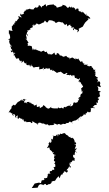

<svg xmlns="http://www.w3.org/2000/svg" viewBox="-20 -619 551 974"><path d="M295 61C283 61 289 52 283 66C275 54 276 67 274 74C270 65 274 62 269 63C260 77 258 68 245 70C259 72 243 80 250 87C252 84 241 95 237 79C244 100 242 103 234 106V98C230 109 218 111 229 110C226 124 219 128 218 133C228 127 235 130 231 134C235 149 236 136 248 156C248 156 252 150 253 157C239 156 258 165 260 173C245 166 262 161 261 169C249 179 255 179 257 185C247 199 261 202 259 199C264 205 250 212 258 213C260 207 261 226 261 226C246 232 248 236 260 230C249 227 256 228 255 244C241 236 249 252 234 249C234 249 228 256 237 262C235 264 226 257 219 268C230 262 222 265 219 282C224 284 210 284 209 284C220 295 202 279 203 286C209 294 205 289 201 295C187 294 192 300 188 309L182 310C178 307 183 309 180 307L156 312L141 335L171 333L176 321C173 330 178 312 191 316C190 320 206 315 196 323C206 315 210 309 215 320C224 321 229 310 224 315C230 318 244 312 242 301C242 302 244 302 255 298C260 303 253 301 257 299C268 289 259 300 263 292C267 284 277 277 276 274C276 274 281 284 284 285C284 273 295 262 289 268C292 262 295 274 298 262C303 252 310 257 303 250C314 250 315 255 319 257C328 247 324 243 318 246C320 234 326 243 331 222C333 234 341 234 338 224C335 222 332 223 333 206C345 214 336 215 334 208C343 201 341 208 349 194C349 196 354 194 358 198C358 187 359 184 359 184C356 179 350 185 350 165C353 171 356 173 352 164C357 173 368 163 358 167C362 147 359 143 372 156C358 151 358 147 370 135C365 133 368 133 359 139C361 126 365 138 359 137C363 118 374 123 354 110C369 119 363 109 367 111C359 97 366 97 360 105C357 85 353 86 348 79C343 83 352 85 336 78C346 70 340 72 332 82C343 81 330 72 329 77C331 75 326 68 315 64C313 58 300 53 311 57C295 55 293 64 294 60ZM381 -463 379 -473 400 -484 407 -497 413 -505 407 -500 429 -521 424 -526 438 -524 436 -532C438 -525 432 -538 433 -530C428 -545 413 -537 411 -545C413 -534 423 -544 416 -551C420 -537 408 -548 415 -544C415 -544 403 -555 406 -553C393 -563 407 -562 389 -557C401 -563 404 -556 394 -556C385 -564 397 -569 391 -563C390 -556 380 -562 377 -568C382 -574 376 -578 364 -574C376 -578 376 -580 358 -565C369 -566 357 -584 353 -579C357 -580 360 -583 343 -580C345 -582 344 -587 341 -585C343 -588 337 -573 333 -587C327 -580 326 -574 316 -586C316 -586 319 -590 297 -595C299 -590 293 -580 298 -591C290 -584 288 -587 273 -581C265 -580 269 -581 264 -589C262 -588 243 -599 253 -599C247 -593 241 -598 220 -592C217 -581 213 -587 211 -599C206 -591 208 -597 202 -593C204 -584 194 -596 190 -579C187 -591 177 -595 176 -591C181 -586 160 -574 164 -580C170 -586 156 -583 151 -572C160 -584 153 -578 150 -571C132 -573 141 -570 127 -575C131 -575 136 -576 133 -574C112 -571 127 -571 111 -570C115 -552 117 -566 106 -566C107 -558 97 -561 101 -548C90 -548 88 -538 86 -552C86 -543 75 -547 90 -532C86 -528 84 -535 71 -538C75 -535 73 -533 76 -526C71 -521 72 -525 63 -510C61 -518 53 -510 63 -501C63 -512 45 -501 55 -497C43 -492 49 -492 51 -497C38 -490 52 -485 46 -491C33 -474 32 -480 41 -482C43 -479 36 -478 44 -462C27 -464 24 -467 25 -466V-450C21 -446 32 -452 26 -446C29 -448 30 -438 31 -435C31 -421 35 -429 21 -416C25 -427 18 -411 29 -418C25 -407 25 -394 32 -408C22 -392 38 -399 34 -380C28 -379 28 -384 41 -388C26 -370 44 -372 42 -362C27 -363 37 -365 36 -353C48 -362 37 -358 54 -347C52 -342 40 -355 58 -350C44 -337 45 -336 54 -341C51 -342 52 -338 63 -320C55 -322 75 -323 77 -323C80 -327 74 -322 78 -315C69 -321 89 -309 80 -302C85 -319 94 -310 88 -299C102 -310 94 -310 98 -311C109 -291 107 -296 114 -302C114 -301 108 -288 124 -288C119 -292 127 -294 128 -281C129 -295 135 -292 134 -281C147 -287 135 -287 138 -292C152 -276 145 -274 161 -279H164C166 -280 165 -277 185 -282C173 -282 183 -284 178 -267C191 -270 195 -267 203 -277C203 -265 196 -262 200 -263C206 -278 209 -260 213 -276C213 -268 233 -271 231 -274C236 -265 234 -256 248 -270C236 -260 252 -256 252 -267C246 -257 263 -260 257 -256C266 -255 263 -249 272 -249C270 -256 287 -248 293 -262C290 -263 295 -262 286 -257C298 -247 307 -242 304 -243C319 -244 312 -255 325 -245C315 -248 318 -239 318 -239C336 -239 329 -238 335 -236C332 -244 342 -238 349 -229C340 -241 349 -233 356 -238C362 -230 354 -218 372 -225C363 -220 364 -224 380 -216C380 -223 372 -210 385 -223C386 -215 385 -217 377 -206C381 -205 388 -207 384 -200C398 -207 383 -195 397 -192C401 -193 384 -181 396 -192C393 -184 404 -186 401 -179C391 -168 392 -171 391 -172C398 -151 389 -147 405 -163C393 -150 401 -146 396 -145C393 -143 386 -142 388 -127C399 -131 393 -135 377 -121C379 -116 380 -117 390 -120C383 -117 383 -121 375 -104C373 -112 380 -109 374 -101C361 -94 356 -100 368 -95C356 -101 352 -104 350 -85C345 -86 349 -81 337 -79C334 -86 335 -87 341 -91C336 -75 334 -91 313 -75C312 -72 306 -79 317 -78C311 -78 298 -76 304 -69C291 -73 291 -66 297 -65C292 -83 290 -63 276 -73C276 -80 270 -68 277 -69C266 -68 262 -70 255 -69C242 -71 236 -70 241 -78C225 -65 227 -64 207 -79C217 -76 211 -80 199 -86C197 -76 200 -82 182 -70C181 -83 184 -80 172 -77C165 -74 168 -77 165 -93C168 -84 153 -85 150 -82C157 -86 150 -91 133 -95C148 -93 140 -99 127 -98C133 -100 129 -105 122 -101C115 -105 113 -93 123 -92C108 -94 123 -101 103 -98C100 -110 112 -111 115 -117C97 -108 102 -99 106 -114C105 -121 94 -116 95 -110C101 -113 100 -119 100 -107C87 -115 80 -107 85 -110C91 -112 94 -118 85 -111L83 -108L70 -101L56 -84L49 -88L39 -79L38 -69L34 -65L20 -43L26 -51C28 -50 33 -44 30 -52C37 -40 50 -46 48 -30C37 -45 40 -39 53 -40C53 -40 59 -27 62 -33C55 -37 55 -21 63 -22C61 -37 61 -26 71 -34C65 -14 74 -13 78 -22C84 -22 75 -27 82 -19C92 -16 91 -15 94 -16V-9C106 -19 95 -15 103 -1C104 -7 119 -1 112 2C111 -9 112 3 124 0C116 1 129 -2 137 1C141 7 149 -4 135 4C151 10 140 -5 145 -4C165 10 164 4 174 14C159 11 175 10 177 3C187 4 189 4 191 7C193 9 207 6 204 9C199 4 210 18 223 11C222 19 234 11 225 19C243 11 236 20 256 13C247 6 254 4 275 16C265 16 278 4 280 14C280 14 280 4 287 14C300 12 307 3 292 3C297 9 312 16 320 2C318 12 329 -3 317 5C332 6 326 3 336 -4C338 10 334 -9 350 7C338 6 352 -13 348 -2C360 -13 362 -1 374 -17C370 -11 378 -18 379 -7C369 -18 375 -12 389 -29C390 -11 384 -13 390 -29C390 -21 407 -38 408 -40C399 -35 405 -32 405 -43C405 -37 422 -32 412 -41C428 -48 418 -54 431 -53C427 -53 425 -52 428 -50C444 -48 439 -52 442 -72C447 -73 453 -71 437 -69C444 -77 460 -66 462 -72C448 -76 447 -74 457 -82C458 -89 470 -84 471 -89C468 -106 457 -104 474 -96C477 -97 477 -108 476 -118C467 -117 479 -107 480 -112C486 -116 474 -127 470 -118C489 -134 490 -128 486 -137C481 -129 490 -136 483 -150C491 -148 487 -159 493 -151C487 -162 481 -152 475 -164C477 -158 483 -169 474 -181C475 -184 484 -177 492 -177C483 -195 489 -193 489 -197C487 -206 483 -211 471 -200C480 -210 479 -213 467 -223C480 -214 470 -225 479 -231C472 -222 464 -234 462 -237C467 -249 469 -245 459 -246C473 -250 454 -259 468 -260C457 -257 456 -249 464 -266C453 -261 452 -272 452 -272C456 -275 436 -278 447 -284C437 -285 432 -285 432 -275C438 -287 437 -278 423 -286C422 -288 414 -293 428 -288C425 -295 409 -287 405 -293C404 -296 409 -295 411 -298C397 -294 408 -298 398 -303C400 -308 397 -310 388 -305C386 -310 378 -317 378 -322C369 -321 381 -312 360 -326C366 -313 355 -329 367 -320C360 -313 349 -332 344 -326C344 -326 339 -327 330 -317C339 -329 329 -326 329 -326C326 -325 323 -334 323 -327C311 -341 319 -336 303 -329C312 -335 305 -337 302 -330C303 -331 286 -338 292 -338C275 -334 289 -347 268 -350C266 -340 279 -347 261 -341C254 -344 264 -338 255 -353C253 -347 238 -342 245 -341C239 -346 228 -341 235 -344C220 -346 232 -353 230 -342C216 -348 216 -361 219 -358C201 -349 210 -363 199 -362C202 -358 197 -364 191 -357C176 -358 182 -366 172 -360C181 -370 161 -357 163 -373C158 -360 156 -367 148 -375C155 -360 152 -377 147 -364C140 -383 142 -376 143 -379C142 -377 143 -389 132 -386C127 -385 132 -394 127 -386C129 -387 113 -386 123 -395C123 -395 113 -401 125 -401C122 -406 118 -417 108 -423C118 -420 119 -418 116 -417C113 -428 117 -428 113 -435C109 -447 114 -449 123 -434C119 -453 112 -444 117 -453C116 -459 124 -452 119 -466C132 -462 126 -471 136 -470C131 -479 125 -472 142 -478C127 -489 137 -476 147 -481C145 -487 142 -494 154 -495C156 -489 147 -500 151 -488C165 -499 165 -493 162 -500C162 -499 167 -499 172 -498C175 -493 179 -494 195 -503C194 -506 200 -499 201 -511C198 -501 199 -500 208 -515C218 -504 219 -499 228 -516C235 -517 249 -515 252 -511C260 -513 255 -504 265 -503C280 -513 283 -507 293 -505C293 -505 287 -505 297 -506C313 -491 306 -491 314 -494C313 -497 318 -504 322 -485C324 -489 332 -493 337 -495C333 -486 338 -495 348 -476C341 -478 346 -475 340 -479C355 -484 358 -474 361 -485C356 -479 351 -477 350 -467C361 -466 354 -462 354 -475C356 -475 373 -464 360 -474C365 -465 374 -474 360 -471C380 -464 375 -465 383 -471C369 -466 376 -462 371 -454Z"/></svg>

Font: Charger Distortion
Style: 1
Weight: 400
Designer: Jasper
Foundry: Cannot Into Space Fonts
Version: Version 0.98